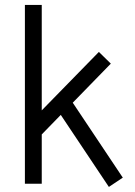

<svg xmlns="http://www.w3.org/2000/svg" viewBox="-20 -735 540 768"><path d="M423.3 -480.5 271 -324.2 471.2 -24.4 415.5 12.7 223.1 -275.4 147 -197.3V0H79.6V-715.3H147V-293.5L375.5 -527.3Z"/></svg>

Font: AnjaliOldLipi
Style: Regular
Weight: 400
Italic angle: -12°
Designer: Kevin & Siji
Foundry: Kevin & Siji
Version: Version 0.730 2004